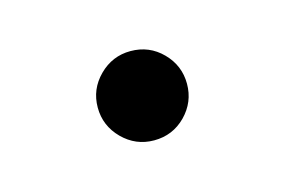

<svg xmlns="http://www.w3.org/2000/svg" viewBox="-34 -420 316 213"><g transform="rotate(-15 124.5 -313.5)"><path d="M124 -262.7Q103 -262.7 87.9 -277.8Q72.8 -293 72.8 -314Q72.8 -335 87.9 -350.1Q103 -365.2 124 -365.2Q145.5 -365.2 160.4 -350.1Q175.3 -335 175.3 -314Q175.3 -293 160.4 -277.8Q145.5 -262.7 124 -262.7Z"/></g></svg>

Font: Inter Tight Light
Style: Regular
Weight: 300
Designer: Rasmus Andersson
Foundry: rsms
Version: Version 3.004